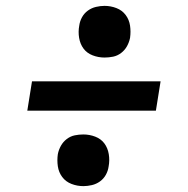

<svg xmlns="http://www.w3.org/2000/svg" viewBox="-20 -667 640 654"><path d="M336 -471Q315 -471 295.5 -478.5Q276 -486 264.5 -501.5Q253 -517 249.5 -538Q246 -559 250 -580Q252 -595 259.5 -608.5Q267 -622 279.5 -631Q292 -640 307 -643.5Q322 -647 336 -647Q357 -647 376.5 -639.5Q396 -632 408 -616Q420 -600 423 -579.5Q426 -559 423 -538Q420 -523 412.5 -509.5Q405 -496 392.5 -486.5Q380 -477 365.5 -474Q351 -471 336 -471ZM73 -290 89 -390H527L511 -290ZM264 -33Q243 -33 223.5 -40.5Q204 -48 192 -64Q180 -80 177 -100.5Q174 -121 177 -142Q180 -157 187.5 -170.5Q195 -184 207.5 -193.5Q220 -203 234.5 -206Q249 -209 264 -209Q285 -209 304.5 -201.5Q324 -194 335.5 -178.5Q347 -163 350.5 -142Q354 -121 350 -100Q348 -85 340.5 -71.5Q333 -58 320.5 -49Q308 -40 293 -36.5Q278 -33 264 -33Z"/></svg>

Font: Iosevka Curly Extended Oblique
Style: Bold
Weight: 700
Width: 7
Italic angle: -9°
Monospace: yes
Designer: Belleve Invis
Foundry: Belleve Invis
Version: Version 11.1.0; ttfautohint (v1.8.3)